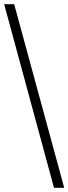

<svg xmlns="http://www.w3.org/2000/svg" viewBox="-20 -780 328 921"><path d="M239 121 0 -760H48L288 121Z"/></svg>

Font: Noto Serif Tibetan Light
Style: Regular
Weight: 300
Version: Version 2.103